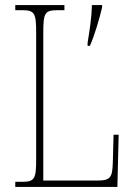

<svg xmlns="http://www.w3.org/2000/svg" viewBox="-20 -734 529 754"><path d="M40 0H441L446 -205H426L423 -94C421 -39 415 -25 363 -25H150V-606C150 -683 156 -694 206 -694H233V-714H40V-694H66C116 -694 122 -683 122 -606V-108C122 -31 116 -20 66 -20H40ZM324 -566V-554H333C352 -596 371 -663 381 -705V-714H341C340 -667 332 -615 324 -566Z"/></svg>

Font: Noto Serif Devanagari Condensed Thin
Style: Regular
Weight: 100
Width: 3
Designer: Universal Thirst, Indian Type Foundry and the Monotype Design Team
Foundry: Monotype Imaging Inc.
Version: Version 2.004